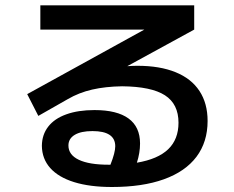

<svg xmlns="http://www.w3.org/2000/svg" viewBox="-20 -708 904 741"><path d="M141.6 -145.5Q142.1 -188.5 166.3 -219.5Q190.4 -250.5 236.1 -266.8Q281.7 -283.2 344.7 -283.2Q431.6 -283.2 476.1 -250.7Q520.5 -218.3 520.5 -154.3Q520.5 -118.2 508.3 -80.1Q589.4 -93.8 629.2 -132.1Q668.9 -170.4 668.9 -234.4Q668.9 -306.6 616.5 -340.3Q564 -374 451.2 -375Q386.7 -374 335.7 -362.3Q284.7 -350.6 241.2 -325.2L127.9 -260.7L85 -344.7L537.1 -593.8H135.7V-687.5H729.5V-593.8L471.2 -452.6Q492.7 -454.1 510.7 -454.1Q596.7 -454.1 657.5 -429.4Q718.3 -404.8 749.8 -356.9Q781.2 -309.1 781.2 -241.2Q781.2 -160.2 738.3 -103Q695.3 -45.9 612.5 -16.1Q529.8 13.7 412.1 13.7Q326.7 13.7 266.1 -5.1Q205.6 -23.9 173.8 -59.6Q142.1 -95.2 141.6 -145.5ZM399.4 -72.3H406.2Q424.8 -119.1 424.8 -143.6Q424.8 -202.1 336.9 -202.1Q292.5 -202.1 268.3 -187.5Q244.1 -172.9 244.1 -146.5Q244.1 -110.4 284.2 -91.3Q324.2 -72.3 399.4 -72.3Z"/></svg>

Font: Pretendard GOV SemiBold
Style: Regular
Weight: 600
Designer: Base glyphs from Inter by Rasmus Andersson; Hangeul glyphs from Noto Sans CJK(Source Han Sans) by Jang Soo-young and Kan
Foundry: Kil Hyung-jin
Version: Version 1.309